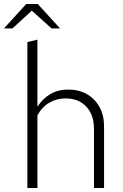

<svg xmlns="http://www.w3.org/2000/svg" viewBox="-58 -934 613 954"><path d="M78 0V-725L128 -737V-404Q155 -445 193 -467Q231 -489 281 -489Q334 -489 374 -466Q414 -443 436.5 -402Q459 -361 459 -307V0H409V-293Q409 -363 371 -404Q333 -445 267 -445Q224 -445 187.5 -424Q151 -403 128 -361V0ZM198 -793 100 -881 4 -793H-38L72 -914H130L240 -793Z"/></svg>

Font: Red Hat Text Light
Style: Regular
Weight: 300
Designer: Pentagram, MCKL
Foundry: Pentagram, MCKL
Version: Version 1.023; ttfautohint (v1.8.3)